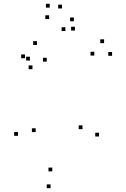

<svg xmlns="http://www.w3.org/2000/svg" viewBox="-20 -968 660 1009"><path d="M500.5 -250.7V-270.7H480.5V-250.7ZM569 -674.7V-694.7H549V-674.7ZM527 -741.3V-761.3H507V-741.3ZM475.7 -676V-696H455.7V-676ZM413.5 -289.3V-309.3H393.5V-289.3ZM254.8 -67.3V-87.3H234.8V-67.3ZM167.5 -273.8V-293.8H147.5V-273.8ZM225.8 -644.2V-664.2H205.8V-644.2ZM174.3 -731.8V-751.8H154.3V-731.8ZM111.3 -661.8V-681.8H91.3V-661.8ZM150.5 -604.3V-624.3H130.5V-604.3ZM137.2 -650V-670H117.2V-650ZM74.5 -254.2V-274.2H54.5V-254.2ZM245.7 21V1H225.7V21ZM368.3 -856.2V-876.2H348.3V-856.2ZM305.7 -923.5V-943.5H285.7V-923.5ZM241.3 -928V-948H221.3V-928ZM238.2 -867.7V-887.7H218.2V-867.7ZM323.7 -804.8V-824.8H303.7V-804.8ZM373.7 -807.5V-827.5H353.7V-807.5Z"/></svg>

Font: Monaspace Radon Dots Var
Style: Regular
Weight: 400
Designer: Riley Cran and the Lettermatic Team
Version: Version 1.100 (Monaspace Radon Dots)